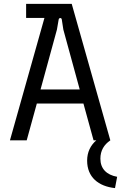

<svg xmlns="http://www.w3.org/2000/svg" viewBox="-20 -720 621 985"><path d="M31 0H117L169 -189H408L460 0H474C444 26 427 61 427 104C427 189 485 236 570 245L581 187C526 177 495 145 495 94C495 52 514 22 546 0L348 -700H114V-628H208ZM188 -261 272 -568 281 -620C283 -630 296 -630 297 -620L305 -568L389 -261Z"/></svg>

Font: Finlandica
Style: Regular
Weight: 400
Designer: Niklas Ekholm, Juho Hiilivirta, Jaakko Suomalainen
Foundry: Helsinki Type Studio
Version: Version 2.000;Glyphs 3.2 (3202)